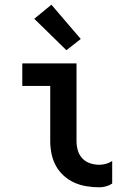

<svg xmlns="http://www.w3.org/2000/svg" viewBox="-20 -790 540 818"><path d="M403 8Q376 8 348.5 3.5Q321 -1 296.5 -12Q272 -23 251.5 -41.5Q231 -60 218 -84Q205 -108 199.5 -135Q194 -162 194 -189V-424H75V-520H306V-189Q306 -169 311.5 -149.5Q317 -130 330.5 -115.5Q344 -101 363.5 -94.5Q383 -88 403 -88Q417 -88 431.5 -92Q446 -96 458 -104V-8Q446 0 431.5 4Q417 8 403 8ZM263 -576 126 -710 199 -770 324 -624Z"/></svg>

Font: Moesevka
Style: Bold
Weight: 700
Monospace: yes
Designer: Belleve Invis
Foundry: Belleve Invis
Version: Version 32.5.0; ttfautohint (v1.8.4)